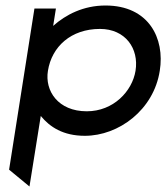

<svg xmlns="http://www.w3.org/2000/svg" viewBox="-20 -482 603 697"><path d="M13 134 87 195 128 -61C161 -21 209 11 288 11C411 11 538 -83 560 -225C579 -343 520 -462 363 -462C283 -462 219 -429 173 -388L183 -451H105ZM154 -225C168 -313 238 -377 343 -377C435 -377 485 -306 472 -225C460 -151 392 -78 295 -78C191 -78 142 -152 154 -225Z"/></svg>

Font: Charger Sport
Style: SeBdExtObl
Weight: 600
Designer: Jasper
Foundry: Cannot Into Space Fonts
Version: Version 1.1